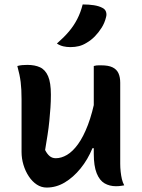

<svg xmlns="http://www.w3.org/2000/svg" viewBox="-20 -834 640 864"><path d="M103 -542Q137 -542 160.5 -531Q184 -520 196.5 -491Q209 -462 209 -408Q209 -378 207 -349Q205 -320 202 -289.5Q199 -259 194 -227Q189 -195 183 -159Q192 -141 203.5 -131.5Q215 -122 231 -122Q256 -122 281.5 -137Q307 -152 331 -185Q355 -218 375.5 -271.5Q396 -325 411 -403V-167H396Q375 -116 342.5 -76Q310 -36 271.5 -13Q233 10 190 10Q166 10 145.5 -3.5Q125 -17 109.5 -40.5Q94 -64 85.5 -92.5Q77 -121 77 -150Q77 -190 77 -229.5Q77 -269 77 -309.5Q77 -350 77 -388Q77 -433 73 -465Q69 -497 58 -537Q69 -540 80 -541Q91 -542 103 -542ZM436 -540Q468 -540 486.5 -531Q505 -522 513 -504.5Q521 -487 521 -462Q521 -396 521 -334.5Q521 -273 521 -214.5Q521 -156 521 -97Q521 -79 523 -61Q525 -43 528.5 -28Q532 -13 539 0Q533 1 527 2Q521 3 515 3.5Q509 4 502 4Q473 4 450.5 -9Q428 -22 415 -54.5Q402 -87 402 -142Q402 -210 402 -278Q402 -346 402 -412Q402 -478 402 -537Q409 -539 414 -539.5Q419 -540 424.5 -540Q430 -540 436 -540ZM352 -814Q380 -814 402.5 -810.5Q425 -807 440 -799Q453 -793 457 -781Q461 -769 457 -756Q451 -731 437.5 -709.5Q424 -688 407 -670.5Q390 -653 369 -641Q353 -631 335.5 -626.5Q318 -622 297 -622Q280 -622 265 -625.5Q250 -629 236 -638Q268 -666 290 -692Q312 -718 327.5 -748Q343 -778 352 -814Z"/></svg>

Font: Recursive Monospace Casual SemiBold
Style: Regular
Weight: 600
Version: Version 1.047